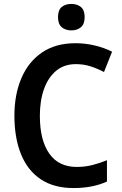

<svg xmlns="http://www.w3.org/2000/svg" viewBox="-20 -943 616 973"><path d="M364 -618Q306 -618 265.5 -585Q225 -552 203.5 -493Q182 -434 182 -356Q182 -233 229.5 -165Q277 -97 369 -97Q410 -97 447.5 -106.5Q485 -116 522 -131V-23Q450 10 353 10Q253 10 186.5 -34.5Q120 -79 86.5 -161.5Q53 -244 53 -357Q53 -464 88.5 -547Q124 -630 193 -677Q262 -724 362 -724Q411 -724 458.5 -713Q506 -702 548 -681L507 -578Q475 -595 440 -606.5Q405 -618 364 -618ZM342 -923Q371 -923 390 -907.5Q409 -892 409 -856Q409 -821 390 -805Q371 -789 342 -789Q312 -789 293 -805Q274 -821 274 -856Q274 -892 292.5 -907.5Q311 -923 342 -923Z"/></svg>

Font: Noto Sans Lao SemiCondensed SemiBold
Style: Regular
Weight: 600
Width: 4
Designer: Monotype Design Team
Foundry: Monotype Imaging Inc.
Version: Version 2.003; ttfautohint (v1.8.4.7-5d5b)